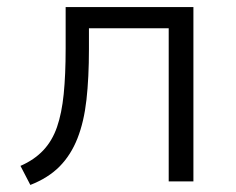

<svg xmlns="http://www.w3.org/2000/svg" viewBox="-20 -514 670 544"><path d="M66 10 38 -44Q77 -61 102.5 -88Q128 -115 141.5 -154Q155 -193 160.5 -247.5Q166 -302 166 -377V-494H528V0H458V-434H232V-375Q232 -294 225 -231.5Q218 -169 199.5 -122Q181 -75 149 -42.5Q117 -10 66 10Z"/></svg>

Font: Nunito Sans 7pt Light
Style: Regular
Weight: 300
Designer: Vernon Adams
Foundry: Vernon Adams
Version: Version 3.101;gftools[0.9.27]